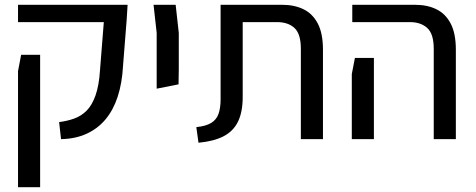

<svg xmlns="http://www.w3.org/2000/svg" viewBox="-20 -579 1979 799"><path d="M234 0 226 -71Q259 -75 288.5 -85.5Q318 -96 340.5 -118.5Q363 -141 377.5 -182Q392 -223 396 -285L412 -487H55V-559H511L507 -495L492 -305Q488 -232 469.5 -176Q451 -120 418.5 -81.5Q386 -43 339.5 -22Q293 -1 234 0ZM55 200V-283L68 -351H147V-284V200Z M632 -210V-291V-442L619 -559H711L724 -442V-291L723 -228Z M806 15 797 -50Q837 -54 859 -67.5Q881 -81 889.5 -105.5Q898 -130 898 -166V-559H1155Q1205 -559 1243 -540.5Q1281 -522 1302.5 -481Q1324 -440 1324 -372V0H1232V-376Q1232 -438 1205.5 -462.5Q1179 -487 1133 -487H990V-176Q990 -113 970.5 -73Q951 -33 910.5 -12Q870 9 806 15Z M1785 0V-376Q1785 -438 1758 -462.5Q1731 -487 1686 -487H1446V-559H1708Q1758 -559 1796 -540.5Q1834 -522 1855.5 -481Q1877 -440 1877 -372V0ZM1444 0V-271L1457 -338H1536V-271V0Z"/></svg>

Font: Assistant ExtraLight Medium
Style: Regular
Weight: 500
Version: Version 3.000